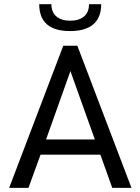

<svg xmlns="http://www.w3.org/2000/svg" viewBox="-20 -912 682 932"><path d="M320.8 -761.2Q170.4 -761.2 170.4 -891.6H229.5Q229.5 -852.5 253.9 -832Q278.3 -811.5 320.8 -811.5Q363.8 -811.5 387.9 -832Q412.1 -852.5 412.1 -891.6H471.2Q471.2 -827.1 433.1 -794.2Q395 -761.2 320.8 -761.2ZM24.4 0 287.1 -689.9H355.5L618.2 0H524.9L467.3 -161.1H176.8L118.2 0ZM203.6 -234.9H440.4L321.8 -566.9Z"/></svg>

Font: HK Grotesk Medium Legacy
Style: Regular
Weight: 500
Designer: Alfredo Marco Pradil
Foundry: Hanken Design Co.
Version: Version 2.022;PS 002.022;hotconv 1.0.88;makeotf.lib2.5.64775